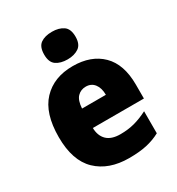

<svg xmlns="http://www.w3.org/2000/svg" viewBox="-186 -959 940 1019"><g transform="rotate(-30 284.0 -449.0)"><path d="M290 -629Q402 -629 467 -565Q532 -501 532 -376V-291H219Q220 -243 247.5 -216Q275 -189 330 -189Q377 -189 416.5 -199.5Q456 -210 499 -232V-97Q460 -76 415 -66Q370 -56 307 -56Q183 -56 110.5 -125.5Q38 -195 38 -339Q38 -485 106 -557Q174 -629 290 -629ZM296 -500Q265 -500 244.5 -479Q224 -458 221 -409H367Q367 -451 348 -475.5Q329 -500 296 -500ZM286 -842Q328 -842 355 -823.5Q382 -805 382 -757Q382 -710 354.5 -691.5Q327 -673 286 -673Q243 -673 216.5 -691.5Q190 -710 190 -757Q190 -805 216 -823.5Q242 -842 286 -842Z"/></g></svg>

Font: Noto Sans Malayalam UI SemiCondensed Black
Style: Regular
Weight: 900
Width: 4
Designer: Jelle Bosma - Monotype Design Team
Foundry: Monotype Imaging Inc.
Version: Version 2.104; ttfautohint (v1.8.4.7-5d5b)